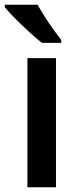

<svg xmlns="http://www.w3.org/2000/svg" viewBox="-41 -786 329 806"><path d="M194 0H74V-542H194ZM117 -766Q129 -744 146.5 -716.5Q164 -689 183 -662.5Q202 -636 216 -618V-606H135Q113 -623 82 -651.5Q51 -680 22.5 -708.5Q-6 -737 -21 -756V-766Z"/></svg>

Font: Noto Sans Sinhala SemiCondensed SemiBold
Style: Regular
Weight: 600
Width: 4
Designer: Jelle Bosma - Monotype Design Team
Foundry: Monotype Imaging Inc.
Version: Version 2.006; ttfautohint (v1.8.4.7-5d5b)